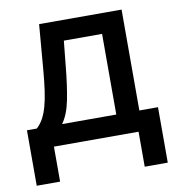

<svg xmlns="http://www.w3.org/2000/svg" viewBox="-79 -618 798 850"><g transform="rotate(-10 319.5 -193.5)"><path d="M18.1 157.3V-92H62.5Q79.5 -107.6 91.4 -129.3Q103.3 -150.9 111.7 -180.8Q120 -210.6 125.7 -250.5Q131.4 -290.5 135.7 -342L152.7 -545.5H523.4V-92H607.2V157.3H503.6V0H123.2V157.3ZM176.1 -92H419.7V-454.5H247.9L236.5 -342Q228.3 -256 215.9 -193Q203.5 -130 176.1 -92Z"/></g></svg>

Font: InterMG Medium
Style: Regular
Weight: 500
Designer: Rasmus Andersson
Foundry: rsms
Version: Version 3.019;December 26, 2023;FontCreator 15.0.0.2955 64-b